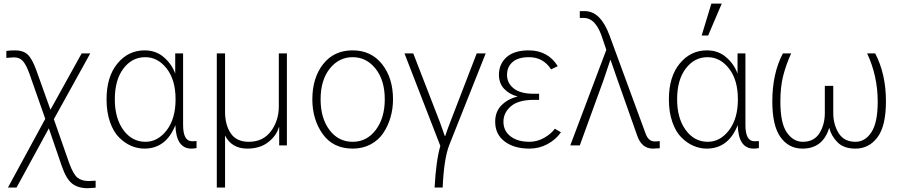

<svg xmlns="http://www.w3.org/2000/svg" viewBox="-20 -792 4897 1046"><path d="M14.6 -476.6V-514.6Q35.2 -517.6 63.5 -517.6Q105.5 -517.6 129.9 -495.6Q154.3 -473.6 176.8 -412.1L254.9 -194.3L424.8 -501H471.7L273.4 -142.6L357.4 97.7Q379.9 159.2 403.3 176.8Q426.8 194.3 463.9 194.3Q479.5 194.3 501 192.4V230.5Q468.8 233.4 458 233.4Q406.2 233.4 373.5 208.5Q340.8 183.6 316.4 112.3L246.1 -92.8L70.3 229.5H23.4L226.6 -144.5L140.6 -389.6Q123 -438.5 105 -459Q86.9 -479.5 56.6 -479.5Q52.7 -479.5 14.6 -476.6Z M560.5 -251Q560.5 -374 619.6 -445.8Q678.7 -517.6 767.6 -517.6Q830.1 -517.6 873.5 -479.5Q917 -441.4 934.6 -390.6V-501H977.5V-111.3Q977.5 -22.5 1026.4 -22.5Q1044.9 -22.5 1050.8 -23.4V14.6Q1036.1 17.6 1022.5 17.6Q939.5 17.6 935.5 -110.4Q884.8 17.6 766.6 17.6Q729.5 17.6 694.3 2.4Q659.2 -12.7 628.4 -43.5Q597.7 -74.2 579.1 -127.9Q560.5 -181.6 560.5 -251ZM605.5 -251Q605.5 -147.5 652.3 -83.5Q699.2 -19.5 772.5 -19.5Q839.8 -19.5 888.2 -82.5Q936.5 -145.5 936.5 -251Q936.5 -356.4 888.2 -418.5Q839.8 -480.5 771.5 -480.5Q699.2 -480.5 652.3 -418.5Q605.5 -356.4 605.5 -251Z M1161.1 229.5V-501H1206.1V-182.6Q1206.1 -111.3 1237.3 -65.4Q1268.6 -19.5 1335 -19.5Q1413.1 -19.5 1456.1 -77.1Q1499 -134.8 1499 -212.9V-501H1543V0H1501V-98.6H1499Q1486.3 -52.7 1441.4 -17.6Q1396.5 17.6 1327.1 17.6Q1242.2 17.6 1206.1 -53.7V229.5Z M1726.6 -251Q1726.6 -148.4 1774.9 -84Q1823.2 -19.5 1901.4 -19.5Q1978.5 -19.5 2027.3 -84.5Q2076.2 -149.4 2076.2 -251Q2076.2 -354.5 2026.4 -417.5Q1976.6 -480.5 1901.4 -480.5Q1826.2 -480.5 1776.4 -418Q1726.6 -355.5 1726.6 -251ZM1681.6 -251Q1681.6 -367.2 1740.2 -442.4Q1798.8 -517.6 1901.4 -517.6Q2002 -517.6 2061.5 -442.4Q2121.1 -367.2 2121.1 -251Q2121.1 -199.2 2107.4 -152.3Q2093.8 -105.5 2067.9 -66.9Q2042 -28.3 1999 -5.4Q1956.1 17.6 1901.4 17.6Q1794.9 17.6 1738.3 -61.5Q1681.6 -140.6 1681.6 -251Z M2183.6 -501H2231.4L2376 -127.9Q2386.7 -96.7 2403.3 -50.8H2405.3Q2410.2 -65.4 2419.9 -92.3Q2429.7 -119.1 2432.6 -126L2577.1 -501H2626L2426.8 0Q2398.4 74.2 2391.6 229.5H2347.7Q2355.5 83 2378.9 2.9Z M2677.7 -128.9Q2677.7 -184.6 2712.9 -219.2Q2748 -253.9 2798.8 -265.6V-266.6Q2754.9 -278.3 2726.6 -308.1Q2698.2 -337.9 2698.2 -384.8Q2698.2 -443.4 2739.7 -480.5Q2781.2 -517.6 2860.4 -517.6Q2964.8 -517.6 3018.6 -431.6L2982.4 -414.1Q2939.5 -480.5 2862.3 -480.5Q2802.7 -480.5 2772.5 -454.1Q2742.2 -427.7 2742.2 -383.8Q2742.2 -339.8 2778.3 -310.5Q2814.5 -281.2 2888.7 -281.2H2917V-248H2888.7Q2803.7 -248 2763.2 -212.9Q2722.7 -177.7 2722.7 -128.9Q2722.7 -79.1 2761.2 -49.3Q2799.8 -19.5 2864.3 -19.5Q2906.2 -19.5 2944.3 -41Q2982.4 -62.5 3002.9 -90.8L3036.1 -71.3Q3007.8 -31.2 2962.4 -6.8Q2917 17.6 2864.3 17.6Q2780.3 17.6 2729 -21.5Q2677.7 -60.5 2677.7 -128.9Z M3086.9 0 3283.2 -520.5 3263.7 -578.1Q3228.5 -694.3 3160.2 -694.3H3138.7V-731.4H3166Q3252 -731.4 3300.8 -598.6L3497.1 -64.5Q3512.7 -21.5 3545.9 -21.5Q3564.5 -21.5 3574.2 -23.4V15.6Q3546.9 17.6 3537.1 17.6Q3475.6 17.6 3451.2 -53.7L3345.7 -352.5Q3340.8 -367.2 3327.1 -405.8Q3313.5 -444.3 3306.6 -464.8H3304.7Q3271.5 -365.2 3267.6 -354.5L3138.7 0Z M3624 -251Q3624 -374 3683.1 -445.8Q3742.2 -517.6 3831.1 -517.6Q3893.6 -517.6 3937 -479.5Q3980.5 -441.4 3998 -390.6V-501H4041V-111.3Q4041 -22.5 4089.8 -22.5Q4108.4 -22.5 4114.3 -23.4V14.6Q4099.6 17.6 4085.9 17.6Q4002.9 17.6 3999 -110.4Q3948.2 17.6 3830.1 17.6Q3793 17.6 3757.8 2.4Q3722.7 -12.7 3691.9 -43.5Q3661.1 -74.2 3642.6 -127.9Q3624 -181.6 3624 -251ZM3668.9 -251Q3668.9 -147.5 3715.8 -83.5Q3762.7 -19.5 3835.9 -19.5Q3903.3 -19.5 3951.7 -82.5Q4000 -145.5 4000 -251Q4000 -356.4 3951.7 -418.5Q3903.3 -480.5 3835 -480.5Q3762.7 -480.5 3715.8 -418.5Q3668.9 -356.4 3668.9 -251ZM3802.7 -598.6 3855.5 -772.5H3912.1L3837.9 -598.6Z M4187.5 -239.3Q4187.5 -391.6 4245.1 -501H4290Q4260.7 -435.5 4246.1 -376.5Q4231.4 -317.4 4231.4 -237.3Q4231.4 -121.1 4266.6 -70.3Q4301.8 -19.5 4353.5 -19.5Q4415 -19.5 4444.3 -66.4Q4473.6 -113.3 4473.6 -176.8V-324.2H4519.5V-176.8Q4519.5 -114.3 4548.8 -66.9Q4578.1 -19.5 4640.6 -19.5Q4693.4 -19.5 4727.5 -71.8Q4761.7 -124 4761.7 -238.3Q4761.7 -377.9 4704.1 -501H4748Q4806.6 -388.7 4806.6 -240.2Q4806.6 -105.5 4760.3 -43.9Q4713.9 17.6 4640.6 17.6Q4577.1 17.6 4543 -16.6Q4508.8 -50.8 4498 -94.7H4497.1Q4462.9 17.6 4351.6 17.6Q4277.3 17.6 4232.4 -44.4Q4187.5 -106.4 4187.5 -239.3Z"/></svg>

Font: Gothic A1 ExtraLight
Style: Regular
Weight: 275
Designer: HanYang I&C Co.,Ltd.
Foundry: HanYang I&C Co.,Ltd.
Version: Version 2.50